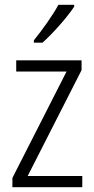

<svg xmlns="http://www.w3.org/2000/svg" viewBox="-20 -785 395 805"><path d="M291 -765H225C200 -719 159 -662 122 -616V-606H158C201 -644 263 -714 291 -757ZM325 0V-47H96L322 -491V-532H48V-485H259L32 -39V0Z"/></svg>

Font: Noto Sans Display SemiCondensed Light
Style: Regular
Weight: 300
Width: 4
Designer: Monotype Design Team
Foundry: Monotype Imaging Inc.
Version: Version 1.900